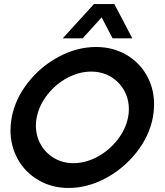

<svg xmlns="http://www.w3.org/2000/svg" viewBox="-20 -923 816 952"><path d="M32 -277Q32 -308 38 -341Q56 -434 119.5 -514.5Q183 -595 273 -642.5Q363 -690 456 -690Q539 -690 604.5 -652.5Q670 -615 707 -550Q744 -485 744 -405Q744 -374 738 -341Q720 -247 656 -166.5Q592 -86 502.5 -38.5Q413 9 320 9Q238 9 172 -29Q106 -67 69 -132.5Q32 -198 32 -277ZM158 -301Q158 -249 182 -206.5Q206 -164 248.5 -139Q291 -114 344 -114Q404 -114 462 -145Q520 -176 561.5 -228.5Q603 -281 615 -341Q619 -360 619 -382Q619 -433 594.5 -476Q570 -519 527.5 -543.5Q485 -568 432 -568Q372 -568 314 -537Q256 -506 215 -453.5Q174 -401 162 -341Q158 -322 158 -301ZM446 -903H547L636 -733H538L484 -837L390 -733H291Z"/></svg>

Font: Teachers SemiBold
Style: Italic
Weight: 600
Designer: Alfredo Marco Pradil & Chank Diesel
Version: Version 0.009